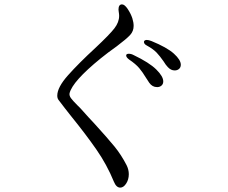

<svg xmlns="http://www.w3.org/2000/svg" viewBox="-20 -806 1040 875"><path d="M303 -278Q293 -291 275.5 -313Q258 -335 248 -349Q241 -357 241 -370Q241 -408 290 -463Q339 -518 415 -588Q480 -649 501.5 -677Q523 -705 523 -734Q523 -741 521 -753L520 -762Q520 -786 536 -786Q548 -786 562 -765Q576 -744 583 -723Q589 -704 589 -688Q589 -664 573 -646.5Q557 -629 512 -595Q471 -566 439 -540Q310 -435 297 -381Q295 -370 303.5 -358.5Q312 -347 332 -327L347 -312Q367 -289 383 -272Q399 -255 410 -243Q471 -176 502 -138Q533 -100 557 -53Q567 -33 567 -12Q567 12 555 30.5Q543 49 528 49Q510 49 499 22Q467 -56 419 -125Q371 -194 303 -278ZM804 -511Q804 -499 796 -492Q788 -485 776 -485Q759 -485 745 -500Q736 -509 725 -527Q709 -550 694 -566Q679 -582 650 -598Q636 -605 636 -615Q636 -619 639.5 -621.5Q643 -624 649 -624Q657 -624 670 -619Q741 -590 772.5 -561.5Q804 -533 804 -511ZM724 -435Q724 -423 716 -416Q708 -409 696 -409Q674 -409 660 -429L645 -452Q630 -477 614.5 -495.5Q599 -514 568 -535Q555 -545 555 -553Q555 -561 567 -561Q578 -561 589 -555Q660 -521 692 -489.5Q724 -458 724 -435Z"/></svg>

Font: Hina Mincho
Style: Regular
Weight: 400
Designer: satsuyako
Foundry: satsuyako
Version: Version 1.100